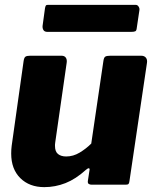

<svg xmlns="http://www.w3.org/2000/svg" viewBox="-20 -759 637 789"><path d="M162 10Q101 10 63.5 -27Q26 -64 26 -128Q26 -136 26.5 -144.5Q27 -153 28 -160L77 -508Q79 -522 84.5 -526Q90 -530 104 -530H233Q245 -530 250.5 -522Q256 -514 254 -501L207 -174Q206 -169 206 -165Q206 -161 206 -159Q206 -136 218.5 -126Q231 -116 252 -116Q281 -116 307.5 -132Q334 -148 355 -169L405 -509Q407 -523 413 -526.5Q419 -530 434 -530H560Q573 -530 579.5 -522Q586 -514 584 -501L512 -15Q511 -6 508 -3Q505 0 496 0H357Q350 0 345 -3Q340 -6 341 -15L348 -61Q349 -67 345 -67.5Q341 -68 333 -61Q291 -23 249 -6.5Q207 10 162 10ZM553 -718 542 -644Q541 -633 536 -630.5Q531 -628 518 -628H175Q163 -628 158.5 -635.5Q154 -643 155 -653L165 -726Q167 -735 169 -737Q171 -739 177 -739H538Q545 -739 549.5 -732Q554 -725 553 -718Z"/></svg>

Font: Libre Franklin ExtraBold
Style: Italic
Weight: 800
Italic angle: -8°
Designer: Pablo Impallari, Rodrigo Fuenzalida, Nhung Nguyen
Foundry: Impallari Type
Version: Version 3.000